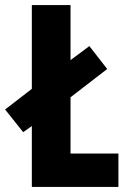

<svg xmlns="http://www.w3.org/2000/svg" viewBox="-43 -734 500 754"><path d="M82 0H422V-131H234V-352L378 -463L308 -553L234 -498V-714H82V-385L-23 -304L48 -215L82 -239Z"/></svg>

Font: Noto Sans Devanagari ExtraCondensed ExtraBold
Style: Regular
Weight: 800
Width: 2
Designer: Jelle Bosma - Monotype Design Team
Foundry: Monotype Imaging Inc.
Version: Version 2.004